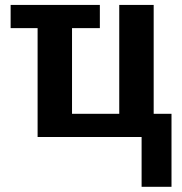

<svg xmlns="http://www.w3.org/2000/svg" viewBox="-20 -548 729 768"><path d="M22.5 -528.3H379.4V-435.5H268.1V-92.8H457V-528.3H594.7V-92.8H666V199.2H546.4V0H130.4V-435.5H22.5Z"/></svg>

Font: Arial
Style: Bold
Weight: 700
Designer: Steve Matteson
Foundry: Ascender Corporation
Version: Version 2.00.3